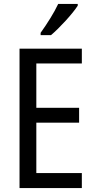

<svg xmlns="http://www.w3.org/2000/svg" viewBox="-20 -963 488 983"><path d="M378 -934V-943H278C257 -898 223 -844 188 -795V-783H241C284 -819 353 -894 378 -934ZM399 0V-77H166V-335H385V-411H166V-638H399V-714H80V0Z"/></svg>

Font: Noto Sans Bengali Condensed
Style: Regular
Weight: 400
Width: 3
Designer: Jelle Bosma - Monotype Design Team
Foundry: Monotype Imaging Inc.
Version: Version 2.003